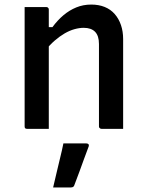

<svg xmlns="http://www.w3.org/2000/svg" viewBox="-20 -565 640 842"><path d="M520 0Q495 0 473 0Q451 0 425 0Q422 0 419.5 -1.5Q417 -3 415.5 -5Q414 -7 414 -11Q414 -71 414 -131.5Q414 -192 414 -252Q414 -312 414 -372Q414 -408 397 -425.5Q380 -443 347 -443Q328 -443 306.5 -437Q285 -431 263.5 -418.5Q242 -406 220.5 -387.5Q199 -369 178 -343V-446H210Q232 -476 258 -498Q284 -520 314.5 -532.5Q345 -545 380 -545Q413 -545 439 -534.5Q465 -524 483 -503.5Q501 -483 510.5 -455Q520 -427 520 -394Q520 -346 520 -297Q520 -248 520 -199.5Q520 -151 520 -102Q520 -76 520 -50.5Q520 -25 520 0ZM194 0Q177 0 162 0Q147 0 131 0Q115 0 99 0Q96 0 94 -0.5Q92 -1 90.5 -2.5Q89 -4 88.5 -6Q88 -8 88 -11Q88 -64 88 -117.5Q88 -171 88 -223.5Q88 -276 88 -329Q88 -382 88 -435Q88 -466 88 -491.5Q88 -517 88 -534Q106 -534 122 -534Q138 -534 153 -534Q168 -534 183 -534Q187 -534 189 -532.5Q191 -531 192.5 -529Q194 -527 194 -523Q194 -436 194 -349Q194 -262 194 -174.5Q194 -87 194 0ZM258 64Q284 64 308 64Q332 64 359 64Q365 64 368 67.5Q371 71 369 77Q358 106 348 133.5Q338 161 328 188.5Q318 216 306 247Q305 251 301.5 254Q298 257 291 257Q274 257 256 257Q238 257 213 257Q221 224 228.5 191Q236 158 244 126Q252 94 258 64Z"/></svg>

Font: Recursive Monospace Medium
Style: Regular
Weight: 500
Version: Version 1.047